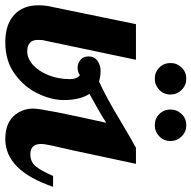

<svg xmlns="http://www.w3.org/2000/svg" viewBox="-25 -702 727 729"><g transform="rotate(90 338.5 -337.5)"><path d="M30.9 -27.4C55.4 -5.2 89.9 5.9 134.3 5.9C182 5.9 222.4 -6.2 255.4 -30.4C288.4 -54.6 313.1 -83.8 329.4 -118.1C345.7 -152.4 353.9 -185 353.9 -215.7C353.9 -256.9 346.1 -289.5 330.4 -313.7C372.9 -336.6 409.5 -357.8 440.2 -377.4C404.2 -216.7 386.3 -124.5 386.3 -101C386.3 -70.9 396.1 -45.6 415.7 -25C435.3 -4.4 464 5.9 501.9 5.9C581.7 5.9 642.1 -54.6 683.3 -175.5H642.1C627.7 -142.8 615 -120.3 603.9 -107.8C592.8 -95.4 578.1 -89.2 559.8 -89.2C533.6 -89.2 520.6 -102.9 520.6 -130.4C520.6 -138.2 522.9 -152.6 527.4 -173.5C532 -194.4 537.6 -218.9 544.1 -247L596.1 -490.2H535.3C514.4 -479.1 480.4 -459.5 433.3 -431.4C375.1 -396.1 325.1 -368.9 283.3 -350C271.6 -353.9 258.2 -355.9 243.1 -355.9C228.7 -355.9 216 -351.9 204.9 -344.1C193.8 -336.3 188.2 -325.1 188.2 -310.8C188.2 -297 192.6 -286.6 201.5 -279.4C210.3 -272.2 220.3 -268.6 231.4 -268.6C241.8 -268.6 251.3 -271.6 259.8 -277.4C269.6 -268.9 274.5 -256.5 274.5 -240.2C274.5 -210.8 269.6 -183.7 259.8 -158.8C250 -134 236.9 -114.2 220.6 -99.5C204.2 -84.8 187.2 -77.4 169.6 -77.4C140.2 -77.4 125.5 -90.8 125.5 -117.6C125.5 -130.7 126.5 -139.9 128.4 -145.1L201 -490.2H65.7L1 -175.5C-3.6 -157.8 -5.9 -139.2 -5.9 -119.6C-5.9 -80.4 6.4 -49.7 30.9 -27.4ZM230.5 -578.9C241.9 -567.5 256.2 -561.7 273.1 -561.7C289.5 -561.7 303.5 -567.5 315.3 -578.9C327.1 -590.3 332.9 -604.5 332.9 -621.5C332.9 -637.9 327.1 -651.9 315.3 -663.7C303.5 -675.5 289.5 -681.3 273.1 -681.3C256.2 -681.3 241.9 -675.5 230.5 -663.7C219.1 -651.9 213.3 -637.9 213.3 -621.5C213.3 -604.5 219.1 -590.3 230.5 -578.9ZM407 -578.9C418.4 -567.5 432.6 -561.7 449.6 -561.7C465.9 -561.7 480 -567.5 491.8 -578.9C503.5 -590.3 509.4 -604.5 509.4 -621.5C509.4 -637.9 503.5 -651.9 491.8 -663.7C480 -675.5 465.9 -681.3 449.6 -681.3C432.6 -681.3 418.4 -675.5 407 -663.7C395.5 -651.9 389.8 -637.9 389.8 -621.5C389.8 -604.5 395.5 -590.3 407 -578.9Z"/></g></svg>

Font: DonutKreme
Style: Regular
Weight: 400
Designer: Impallari Type
Foundry: Impallari Type
Version: Version 2.100